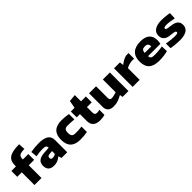

<svg xmlns="http://www.w3.org/2000/svg" viewBox="361 -2372 3944 3944"><g transform="rotate(-45 2332.5 -400.0)"><path d="M146 -370H15V-540H147V-563Q147 -633 167 -681Q187 -729 230.5 -758.5Q274 -788 344 -801.5Q414 -815 515 -816L524 -671Q430 -670 390.5 -647.5Q351 -625 350 -570V-540H506V-370H350V0H146Z M715 5Q631 5 590 -36Q549 -77 549 -152Q549 -237 600 -278.5Q651 -320 759 -327L894 -336Q894 -355 889.5 -369Q885 -383 873 -391.5Q861 -400 839.5 -404Q818 -408 783 -408Q739 -408 690.5 -402.5Q642 -397 594 -388L580 -526Q643 -537 702.5 -542Q762 -547 813 -547Q958 -547 1028 -500.5Q1098 -454 1098 -357V0H931L913 -66H903Q861 -28 812.5 -11.5Q764 5 715 5ZM807 -129Q832 -129 857 -137.5Q882 -146 894 -158V-239L828 -233Q787 -229 771.5 -217.5Q756 -206 756 -177Q756 -151 768 -140Q780 -129 807 -129Z M1476 9Q1188 9 1188 -270Q1188 -549 1476 -549Q1531 -549 1584.5 -544Q1638 -539 1678 -531V-373Q1628 -378 1583 -381Q1538 -384 1496 -384Q1436 -384 1412 -359Q1388 -334 1388 -272Q1388 -208 1411.5 -182Q1435 -156 1494 -156Q1523 -156 1547.5 -156.5Q1572 -157 1593.5 -158.5Q1615 -160 1635.5 -162Q1656 -164 1678 -167V-9Q1639 -1 1585.5 4Q1532 9 1476 9Z M2042 16Q1940 16 1888 -31.5Q1836 -79 1836 -171V-370H1742V-540H1850L1881 -706L2038 -721V-540H2179V-370H2040V-218Q2040 -173 2056.5 -156Q2073 -139 2117 -139Q2145 -139 2181 -153V-2Q2157 6 2118.5 11Q2080 16 2042 16Z M2436 10Q2355 10 2313 -30.5Q2271 -71 2271 -143V-540H2475V-203Q2475 -168 2488 -153Q2501 -138 2530 -138Q2559 -138 2598 -147.5Q2637 -157 2672 -168V-540H2876V0H2705L2695 -64H2691Q2652 -44 2622 -30Q2592 -16 2564 -7Q2536 2 2506 6Q2476 10 2436 10Z M2997 -540H3168L3178 -458H3182Q3225 -493 3270.5 -517.5Q3316 -542 3357 -550H3429V-389H3360Q3312 -384 3270 -371Q3228 -358 3201 -339V0H2997Z M3769 9Q3614 9 3539.5 -59Q3465 -127 3465 -267Q3465 -407 3542 -478Q3619 -549 3772 -549Q3903 -549 3970 -490Q4037 -431 4037 -314Q4037 -265 4025 -222H3667Q3670 -197 3677.5 -181.5Q3685 -166 3699 -157.5Q3713 -149 3735 -146Q3757 -143 3789 -143Q3815 -143 3845.5 -144.5Q3876 -146 3906 -149Q3936 -152 3963 -155.5Q3990 -159 4009 -164L4014 -22Q3960 -7 3896 1Q3832 9 3769 9ZM3762 -412Q3714 -412 3692 -391.5Q3670 -371 3665 -318H3858Q3856 -369 3834.5 -390.5Q3813 -412 3762 -412Z M4359 12Q4308 12 4240.5 6Q4173 0 4110 -11V-146Q4183 -134 4240 -127.5Q4297 -121 4348 -121Q4396 -121 4416.5 -129Q4437 -137 4437 -154Q4437 -174 4415.5 -183Q4394 -192 4342 -197Q4306 -200 4266 -206Q4226 -212 4192.5 -229.5Q4159 -247 4137 -280Q4115 -313 4115 -372Q4115 -457 4185 -504.5Q4255 -552 4380 -552Q4404 -552 4428.5 -551Q4453 -550 4480 -547.5Q4507 -545 4539 -541Q4571 -537 4611 -531L4605 -383Q4543 -396 4487.5 -404Q4432 -412 4395 -412Q4350 -412 4330.5 -403.5Q4311 -395 4311 -377Q4311 -357 4338.5 -348.5Q4366 -340 4433 -333Q4533 -323 4583 -284Q4633 -245 4633 -169Q4633 12 4359 12Z"/></g></svg>

Font: Encode Sans Wide
Style: ExtraBold
Weight: 800
Designer: Pablo Impallari, Andres Torresi
Foundry: Pablo Impallari, Andres Torresi
Version: Version 1.000; ttfautohint (v1.00) -l 8 -r 50 -G 200 -x 14 -